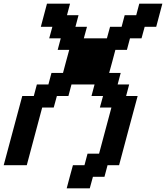

<svg xmlns="http://www.w3.org/2000/svg" viewBox="-20 -895 899 1040"><path d="M341.3 125H466.3L483.4 62.5H545.9L562.5 0H625Q641.6 -62.5 675 -187.5Q708.5 -312.5 725.6 -375H663.1L679.7 -437.5H617.2L633.8 -500H571.3Q577.1 -520.5 588.4 -562.3Q599.6 -604 605 -625H667.5L684.1 -687.5H746.6L763.7 -750H826.2Q831.5 -770.5 842.8 -812.5Q854 -854.5 859.4 -875H734.4L717.8 -812.5H655.3L638.7 -750H576.2L559.1 -687.5H434.1L451.2 -750H388.7L405.3 -812.5H342.8L359.4 -875H234.4Q229 -854 217.8 -812.5Q206.5 -771 201.2 -750H263.7L246.6 -687.5H309.1L292.5 -625H355Q349.1 -604 337.9 -562.3Q326.7 -520.5 321.3 -500H258.8L242.2 -437.5H179.7L163.1 -375H100.6Q84 -312.5 50.3 -187.5Q16.6 -62.5 0 0H125L208.5 -312.5H271L288.1 -375H350.6L367.2 -437.5H492.2L475.6 -375H538.1L521 -312.5H583.5Q572.3 -271 550 -187.5Q527.8 -104 516.6 -62.5H454.1L437.5 0H375Q369.1 21 357.9 62.5Q346.7 104 341.3 125Z"/></svg>

Font: Faithful 32x
Style: Oblique
Weight: 400
Foundry: Faithful Resource Pack
Version: Version 1.0; January 27, 2023